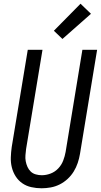

<svg xmlns="http://www.w3.org/2000/svg" viewBox="-20 -1002 541 1030"><path d="M203 8Q175 8 148 2Q121 -4 99.5 -19Q78 -34 64 -56Q50 -78 43.5 -104Q37 -130 38 -158Q39 -186 43 -214L129 -735H208L120 -203Q118 -186 116.5 -169.5Q115 -153 118 -137Q121 -121 127.5 -106.5Q134 -92 145 -81.5Q156 -71 172 -66.5Q188 -62 204 -62Q228 -62 251.5 -71Q275 -80 292.5 -98.5Q310 -117 319 -140.5Q328 -164 332 -187L422 -735H501L409 -176Q405 -152 397 -128Q389 -104 375.5 -82Q362 -60 342.5 -42Q323 -24 300 -12.5Q277 -1 252 3.5Q227 8 203 8ZM315 -793 269 -837 412 -982 468 -928Z"/></svg>

Font: Iosevka SS18
Style: Italic
Weight: 400
Italic angle: -9°
Monospace: yes
Designer: Belleve Invis
Foundry: Belleve Invis
Version: Version 25.1.1; ttfautohint (v1.8.4)